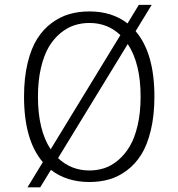

<svg xmlns="http://www.w3.org/2000/svg" viewBox="-20 -754 750 807"><path d="M356 11Q260 11 194 -40L149 33.5H95.5L160 -72.5Q81 -164.5 81 -348Q81 -426.5 96 -488.8Q111 -551 136.5 -591.2Q162 -631.5 197.8 -657.8Q233.5 -684 272.5 -695Q311.5 -706 356 -706Q451 -706 516 -655.5L563.5 -733.5H617.5L550 -623Q629 -531 629 -348Q629 -269 614 -206.8Q599 -144.5 573.8 -104.2Q548.5 -64 513 -37.5Q477.5 -11 438.8 0Q400 11 356 11ZM139.5 -348Q139.5 -207 193 -126.5L486 -606.5Q432 -657.5 356 -657.5Q323 -657.5 292.8 -647.8Q262.5 -638 234.2 -614.8Q206 -591.5 185.2 -556.8Q164.5 -522 152 -468.2Q139.5 -414.5 139.5 -348ZM356 -37.5Q388.5 -37.5 418.5 -47.2Q448.5 -57 476.5 -80.5Q504.5 -104 525.2 -138.8Q546 -173.5 558.5 -227.2Q571 -281 571 -348Q571 -487.5 517 -569L224 -89.5Q279 -37.5 356 -37.5Z"/></svg>

Font: League Mono UltraLight
Style: Regular
Weight: 200
Width: 6
Designer: Tyler Finck
Foundry: The League of Moveable Type / Tyler Finck
Version: Version 2.210